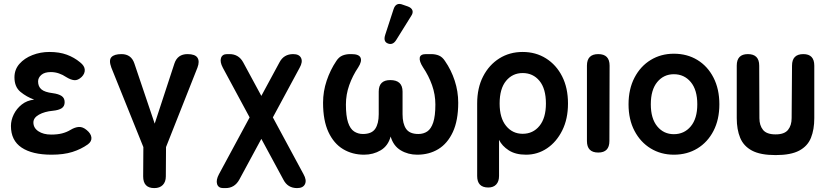

<svg xmlns="http://www.w3.org/2000/svg" viewBox="-20 -781 4250 983"><path d="M244 11Q145 11 90.5 -25.5Q36 -62 36 -136Q36 -166 50.5 -195.5Q65 -225 91.5 -246Q118 -267 155 -271Q116 -285 85 -310.5Q54 -336 54 -385Q54 -425 79.5 -454Q105 -483 146 -499Q187 -515 233 -515Q284 -515 322 -501Q360 -487 390 -462Q413 -444 414 -424Q415 -404 398 -387Q379 -369 360.5 -370.5Q342 -372 318 -387Q302 -398 282 -405Q262 -412 240 -412Q208 -412 191.5 -397.5Q175 -383 175 -364Q175 -338 192 -323.5Q209 -309 250 -304Q280 -300 295.5 -289.5Q311 -279 311 -258Q311 -237 296 -227Q281 -217 251 -214Q208 -210 179.5 -194Q151 -178 151 -154Q151 -126 176.5 -109Q202 -92 242 -92Q274 -92 297.5 -98Q321 -104 341 -116Q364 -130 384 -131Q404 -132 424 -115Q446 -97 448 -77Q450 -57 430 -42Q395 -17 350.5 -3Q306 11 244 11Z M770 182Q713 182 713 122L714 -28L550 -435Q536 -473 550.5 -488.5Q565 -504 602 -504Q652 -504 668 -456L772 -148L873 -456Q889 -504 940 -504Q979 -504 991 -485.5Q1003 -467 991 -435L830 -28L829 122Q829 150 813.5 166Q798 182 770 182Z M1501 182Q1453 182 1431 139L1318 -70L1205 139Q1181 182 1135 182H1123Q1098 182 1091.5 161.5Q1085 141 1101 111L1258 -180L1121 -434Q1105 -464 1111.5 -484Q1118 -504 1143 -504H1155Q1202 -504 1225 -462L1318 -290L1411 -462Q1433 -504 1481 -504Q1512 -504 1521.5 -484Q1531 -464 1514 -434L1377 -180L1534 111Q1551 141 1541.5 161.5Q1532 182 1501 182Z M1844 11Q1784 11 1736.5 -17.5Q1689 -46 1661.5 -105Q1634 -164 1634 -255Q1634 -313 1652.5 -368Q1671 -423 1702 -469Q1715 -489 1733 -496.5Q1751 -504 1773 -504H1780Q1818 -504 1826 -485.5Q1834 -467 1814 -436Q1785 -393 1768 -345Q1751 -297 1751 -246Q1751 -187 1762 -154Q1773 -121 1793 -108Q1813 -95 1838 -95Q1883 -95 1901 -121.5Q1919 -148 1919 -196V-312Q1919 -371 1978 -371Q2041 -371 2041 -312V-196Q2041 -148 2059 -121.5Q2077 -95 2122 -95Q2148 -95 2167.5 -108Q2187 -121 2198 -154Q2209 -187 2209 -246Q2209 -297 2192 -345Q2175 -393 2146 -436Q2126 -467 2129 -485.5Q2132 -504 2161 -504H2187Q2210 -504 2227.5 -496.5Q2245 -489 2258 -469Q2290 -423 2308 -368Q2326 -313 2326 -255Q2326 -164 2298.5 -105Q2271 -46 2224 -17.5Q2177 11 2116 11Q2069 11 2031.5 -11.5Q1994 -34 1980 -82Q1967 -34 1929 -11.5Q1891 11 1844 11ZM2009 -577Q1992 -549 1967 -558Q1941 -567 1952 -602L1995 -734Q2007 -771 2042 -757L2068 -748Q2087 -741 2091.5 -728Q2096 -715 2085 -699Z M2480 179Q2423 179 2423 120V-251Q2423 -331 2453.5 -390Q2484 -449 2536.5 -482Q2589 -515 2656 -515Q2723 -515 2775.5 -482Q2828 -449 2858 -390Q2888 -331 2888 -251Q2888 -172 2858.5 -113Q2829 -54 2780.5 -21.5Q2732 11 2673 11Q2619 11 2584.5 -11.5Q2550 -34 2535 -65V120Q2535 148 2520.5 163.5Q2506 179 2480 179ZM2656 -96Q2709 -96 2742 -136.5Q2775 -177 2775 -251Q2775 -327 2742 -367Q2709 -407 2656 -407Q2604 -407 2571 -367Q2538 -327 2538 -251Q2538 -177 2571 -136.5Q2604 -96 2656 -96Z M3043 0Q2985 0 2985 -59V-445Q2985 -504 3043 -504Q3101 -504 3101 -445L3100 -59Q3100 0 3043 0Z M3430 11Q3364 11 3311.5 -21Q3259 -53 3228.5 -111Q3198 -169 3198 -247Q3198 -325 3228.5 -383.5Q3259 -442 3311.5 -474Q3364 -506 3430 -506Q3498 -506 3550.5 -474Q3603 -442 3633 -383.5Q3663 -325 3663 -247Q3663 -169 3633 -111Q3603 -53 3550.5 -21Q3498 11 3430 11ZM3430 -94Q3483 -94 3516.5 -134Q3550 -174 3550 -247Q3550 -321 3516.5 -361Q3483 -401 3430 -401Q3378 -401 3345 -361Q3312 -321 3312 -247Q3312 -174 3345 -134Q3378 -94 3430 -94Z M3951 13Q3873 13 3830 -10Q3787 -33 3769.5 -75.5Q3752 -118 3752 -176V-445Q3752 -504 3809 -504Q3867 -504 3867 -445L3868 -176Q3868 -139 3886.5 -116Q3905 -93 3951 -93Q3996 -93 4014.5 -116Q4033 -139 4033 -176L4035 -445Q4035 -504 4093 -504Q4149 -504 4149 -445V-176Q4149 -118 4132 -75.5Q4115 -33 4072 -10Q4029 13 3951 13Z"/></svg>

Font: Zen Maru Gothic
Style: Bold
Weight: 700
Designer: Yoshimichi Ohira
Foundry: Positype
Version: Version 1.001